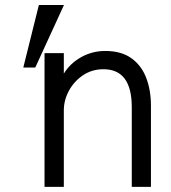

<svg xmlns="http://www.w3.org/2000/svg" viewBox="-20 -726 666 746"><path d="M117 -463.5H70.5L131 -706.5H228.5ZM566.5 0H492V-309.5Q492 -457 382 -457Q337.5 -457 302.8 -433.8Q268 -410.5 248 -373.8Q228 -337 228 -297V0H153V-519.5H228V-440Q252.5 -480 295.5 -504Q338.5 -528 389 -528Q451 -528 490.2 -500Q529.5 -472 548 -423.8Q566.5 -375.5 566.5 -315.5Z"/></svg>

Font: Acari Sans
Style: Regular
Weight: 400
Designer: Alfredo Marco Pradil and Stefan Peev (font) & Cristiano Sobral (main changes)
Foundry: Alfredo Marco Pradil and Stefan Peev (font) & Cristiano Sobral (main changes)
Version: Version 1.063; ttfautohint (v1.8.3)